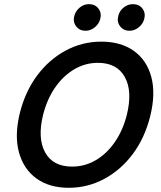

<svg xmlns="http://www.w3.org/2000/svg" viewBox="-20 -883 765 913"><path d="M306.7 10Q214.2 10 152.9 -34.6Q91.7 -79.2 70 -159.2Q48.3 -239.2 74.2 -345Q100 -448.3 157.1 -524.6Q214.2 -600.8 292.9 -642.9Q371.7 -685 461.7 -685Q555 -685 616.7 -640.8Q678.3 -596.7 699.6 -516.7Q720.8 -436.7 694.2 -330Q668.3 -226.7 611.2 -150.4Q554.2 -74.2 475.4 -32.1Q396.7 10 306.7 10ZM322.5 -90.8Q383.3 -90.8 435.4 -121.3Q487.5 -151.7 525.8 -207.1Q564.2 -262.5 583.3 -337.5Q610.8 -450 573.3 -517.1Q535.8 -584.2 445.8 -584.2Q385 -584.2 332.9 -553.3Q280.8 -522.5 242.5 -467.5Q204.2 -412.5 185 -337.5Q157.5 -225.8 194.6 -158.3Q231.7 -90.8 322.5 -90.8ZM595.8 -736.7Q567.5 -736.7 551.2 -757.9Q535 -779.2 542.5 -807.5Q548.3 -831.7 568.3 -847.5Q588.3 -863.3 611.7 -863.3Q641.7 -863.3 657.5 -842.1Q673.3 -820.8 665.8 -792.5Q659.2 -768.3 639.2 -752.5Q619.2 -736.7 595.8 -736.7ZM386.7 -736.7Q358.3 -736.7 342.1 -757.9Q325.8 -779.2 333.3 -807.5Q340 -831.7 359.6 -847.5Q379.2 -863.3 402.5 -863.3Q432.5 -863.3 448.3 -842.1Q464.2 -820.8 456.7 -792.5Q450 -768.3 430 -752.5Q410 -736.7 386.7 -736.7Z"/></svg>

Font: Funnel Sans Medium
Style: Italic
Weight: 500
Italic angle: -14.036°
Version: Version 1.000; Beta; Release 5; Build 24; ttfautohint (v1.8.